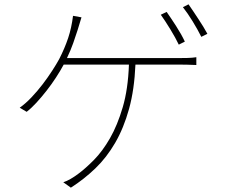

<svg xmlns="http://www.w3.org/2000/svg" viewBox="-20 -826 1040 886"><path d="M850 -806 824 -793Q846 -765 869 -727.5Q892 -690 909 -656L937 -670Q929 -685 918 -703Q907 -721 895 -739Q883 -757 871.5 -774.5Q860 -792 850 -806ZM805 -620 833 -634Q817 -668 792.5 -706Q768 -744 749 -771L722 -758Q732 -744 743.5 -726.5Q755 -709 766.5 -690Q778 -671 788 -653Q798 -635 805 -620ZM803 -558H289Q307 -596 318 -627.5Q329 -659 338 -687L356 -746L317 -753Q310 -697 294.5 -650.5Q279 -604 253 -553Q241 -531 221 -500Q201 -469 177 -437.5Q153 -406 125.5 -377Q98 -348 71 -329L103 -310Q124 -326 147.5 -351.5Q171 -377 194.5 -407Q218 -437 238.5 -468.5Q259 -500 274 -528H575Q571 -415 546.5 -331.5Q522 -248 487.5 -188Q453 -128 413.5 -88Q374 -48 340 -23Q324 -11 306 -0.5Q288 10 272 15L307 40Q368 1 420 -49Q472 -99 511.5 -167Q551 -235 575.5 -323.5Q600 -412 605 -528H803Q820 -528 843.5 -527.5Q867 -527 886 -526V-562Q867 -559 844 -558.5Q821 -558 803 -558Z"/></svg>

Font: Spoqa Han Sans Neo Thin
Style: Regular
Weight: 100
Designer: [Spoqa Han Sans Neo] Dong-huui Kim  Younghwa Kang  Yujin Lee  [Noto Sans] Ryoko NISHIZUKA  (kana & ideographs); Paul D. 
Foundry: Spoqa (http://www.spoqa-han-sans.com)
Version: Version 1.100;hotconv 1.0.109;makeotfexe 2.5.65596